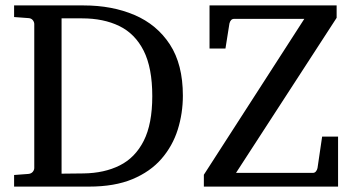

<svg xmlns="http://www.w3.org/2000/svg" viewBox="-20 -691 1311 711"><path d="M657.2 -336.9Q657.2 -271.5 638.2 -210.9Q619.1 -150.4 577.9 -102.8Q536.6 -55.2 470.5 -27.6Q404.3 0 310.1 0H32.2V-43L85 -46.9Q95.7 -47.9 101.3 -54.7Q106.9 -61.5 106.9 -68.8V-602.1Q106.9 -609.4 101.3 -616.5Q95.7 -623.5 85 -624L32.2 -627.9V-670.9H290Q395 -670.9 478 -635.5Q561 -600.1 609.1 -526.4Q657.2 -452.6 657.2 -336.9ZM543.9 -335Q543.9 -439.9 512 -503.2Q480 -566.4 421.6 -594.7Q363.3 -623 284.2 -623H208V-47.9L289.1 -48.8Q366.2 -49.8 423.3 -78.4Q480.5 -106.9 512.2 -169.4Q543.9 -231.9 543.9 -335ZM1231.9 0H734.9V-43.9L1106.9 -621.1H846.7Q834 -621.1 829.6 -604L814.9 -511.2H755.9V-670.9H1226.6V-625L854 -50.8H1138.7Q1145.5 -50.8 1149.9 -56.2Q1154.3 -61.5 1155.8 -68.8L1172.9 -185.1H1231.9Z"/></svg>

Font: Charis
Style: Regular
Weight: 400
Designer: Walt Agee, Miriam Martin, Annie Olsen, Victor Gaultney, Lorna Priest, Alan Ward, Bob Hallissy, Martin Hosken, Sharon Cor
Foundry: SIL Global
Version: Version 7.000